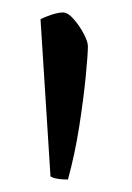

<svg xmlns="http://www.w3.org/2000/svg" viewBox="-20 -724 211 308"><path d="M89 -436Q69 -436 61 -441L45 -693Q52 -697 63 -700.5Q74 -704 81 -704Q89 -704 98.5 -693Q108 -682 114.5 -669.5Q121 -657 121 -650Q121 -637 117.5 -601Q114 -565 107 -520.5Q100 -476 89 -436Z"/></svg>

Font: Texturina 72pt Light
Style: Regular
Weight: 300
Designer: Guillermo Torres Carreño
Foundry: Omnibus-Type
Version: Version 1.002; ttfautohint (v1.8.3)